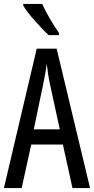

<svg xmlns="http://www.w3.org/2000/svg" viewBox="-20 -963 481 983"><path d="M286 -301H153L202 -536Q207 -562 212 -588.5Q217 -615 219 -638Q222 -615 225.5 -589.5Q229 -564 235 -536ZM351 0H441L270 -714H168L0 0H91L140 -223H302ZM196 -943H99V-934Q118 -902 159.5 -855.5Q201 -809 229 -783H282V-794Q262 -822 236.5 -865.5Q211 -909 196 -943Z"/></svg>

Font: Noto Sans Display Condensed
Style: Regular
Weight: 400
Width: 3
Designer: Monotype Design Team
Foundry: Monotype Imaging Inc.
Version: Version 1.900